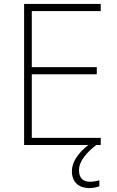

<svg xmlns="http://www.w3.org/2000/svg" viewBox="-20 -734 591 972"><path d="M380 128C380 79 421 37 467 0H490V-36H141V-358H470V-394H141V-678H490V-714H102V0H427C373 43 344 87 344 133C344 189 380 218 431 218C453 218 470 214 483 209V179C472 182 455 186 435 186C398 186 380 165 380 128Z"/></svg>

Font: Noto Sans Sinhala ExtraLight
Style: Regular
Weight: 200
Designer: Jelle Bosma - Monotype Design Team
Foundry: Monotype Imaging Inc.
Version: Version 2.006